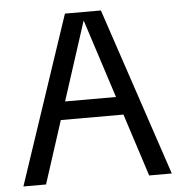

<svg xmlns="http://www.w3.org/2000/svg" viewBox="-51 -754 755 803"><g transform="rotate(-5 326.5 -352.5)"><path d="M15 0 251 -705H402L638 0H543L327 -668H326L110 0ZM160 -263V-339H493V-263Z"/></g></svg>

Font: TikTok Sans 24pt
Style: Regular
Weight: 400
Version: Version 4.000